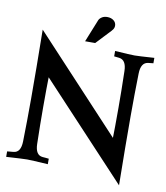

<svg xmlns="http://www.w3.org/2000/svg" viewBox="-102 -1009 993 1146"><g transform="rotate(10 394.5 -436.5)"><path d="M697.8 51.8 172.4 -510.3Q170.9 -457.5 170.9 -329.1Q170.9 -231 173.8 -106.9Q175.3 -38.6 219.7 -35.2H219.2Q222.2 -35.2 237.8 -33.7Q253.4 -32.2 257.3 -31.7V1.5Q153.8 -4.9 131.3 -4.9Q108.4 -4.9 4.9 1.5V-31.7L43 -35.2H42.5Q86.9 -38.6 88.4 -106.9Q91.3 -231 91.3 -366.2Q91.3 -540.5 87.9 -784.2L612.8 -220.7Q614.3 -273.4 614.3 -402.8Q614.3 -501.5 611.3 -625.5Q609.9 -692.9 565.9 -697.8L535.6 -701.2V-733.9Q629.9 -727.5 654.3 -727.5Q678.2 -727.5 773.4 -733.9V-701.2L742.7 -697.8Q698.7 -692.9 697.3 -625.5Q694.3 -501.5 694.3 -366.2Q694.3 -191.9 697.8 51.8ZM410.2 -759.8H349.1L404.3 -897Q408.7 -907.7 422.1 -916.5Q435.5 -925.3 454.6 -925.3Q478.5 -925.3 493.9 -913.1Q509.3 -900.9 509.3 -881.3Q509.3 -864.7 495.6 -851.1H496.1Q482.4 -836.4 453.1 -805.4Q423.8 -774.4 410.2 -759.8Z"/></g></svg>

Font: Flanker
Style: Bold
Weight: 700
Designer: Flanker
Foundry: Flanker
Version: Version 2.021